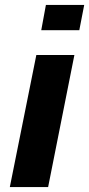

<svg xmlns="http://www.w3.org/2000/svg" viewBox="-20 -762 363 782"><path d="M167 -742 148 -639H303L323 -742ZM20 0H176L283 -538H128Z"/></svg>

Font: AWKNG-Font
Style: Bold Italic
Weight: 700
Italic angle: -11.3°
Designer: Awakening Church
Foundry: Awakening Church
Version: Version 1.700;PS 001.700;hotconv 1.0.88;makeotf.lib2.5.64775